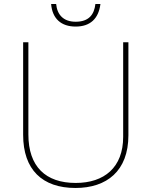

<svg xmlns="http://www.w3.org/2000/svg" viewBox="-20 -924 752 954"><path d="M479 -904H454C448 -851 421 -816 356 -816C295 -816 264 -851 259 -904H234C240 -831 284 -792 356 -792C428 -792 470 -831 479 -904ZM618 -252V-714H592V-244C592 -92 498 -15 356 -15C207 -15 121 -96 121 -256V-714H95V-254C95 -81 190 10 355 10C510 10 618 -74 618 -252Z"/></svg>

Font: Noto Sans Gurmukhi UI Thin
Style: Regular
Weight: 100
Designer: Jelle Bosma - Monotype Design Team
Foundry: Monotype Imaging Inc.
Version: Version 2.004